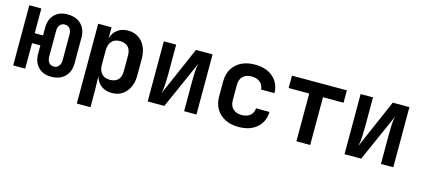

<svg xmlns="http://www.w3.org/2000/svg" viewBox="-59 -1038 3718 1696"><g transform="rotate(15 1800.0 -190.0)"><path d="M395 10Q320 10 276.5 -35.5Q233 -81 233 -158V-233H157V0H47V-550H157V-324H233V-393Q233 -470 276.5 -515Q320 -560 395 -560Q474 -560 520 -515Q566 -470 566 -393V-158Q566 -81 520 -35.5Q474 10 395 10ZM395 -83Q423 -83 440 -103.5Q457 -124 457 -158V-393Q457 -427 440.5 -447Q424 -467 395 -467Q367 -467 350.5 -447Q334 -427 334 -393V-158Q334 -124 350.5 -103.5Q367 -83 395 -83Z M677 180V-550H799V-449Q814 -501 853 -530.5Q892 -560 950 -560Q1003 -560 1043.5 -534Q1084 -508 1106.5 -460.5Q1129 -413 1129 -350V-201Q1129 -106 1080 -48Q1031 10 950 10Q892 10 852.5 -20Q813 -50 798 -104L802 26V180ZM903 -98Q951 -98 977.5 -124Q1004 -150 1004 -204V-346Q1004 -400 977.5 -426Q951 -452 903 -452Q855 -452 828.5 -423Q802 -394 802 -341V-209Q802 -156 828.5 -127Q855 -98 903 -98Z M1277 0V-550H1390V-284Q1390 -239 1387.5 -188.5Q1385 -138 1376 -102L1571 -550H1723V0H1610V-267Q1610 -311 1612 -358Q1614 -405 1623 -437L1429 0Z M2109 10Q2038 10 1985.5 -16.5Q1933 -43 1904 -91.5Q1875 -140 1875 -206V-344Q1875 -410 1904 -458.5Q1933 -507 1985.5 -533.5Q2038 -560 2109 -560Q2212 -560 2274.5 -506.5Q2337 -453 2340 -361H2217Q2214 -404 2184.5 -427.5Q2155 -451 2109 -451Q2058 -451 2029 -423.5Q2000 -396 2000 -345V-206Q2000 -155 2029 -127Q2058 -99 2109 -99Q2156 -99 2185 -122.5Q2214 -146 2217 -189H2340Q2337 -97 2274.5 -43.5Q2212 10 2109 10Z M2637 0V-437H2449V-550H2951V-437H2763V0Z M3077 0V-550H3190V-284Q3190 -239 3187.5 -188.5Q3185 -138 3176 -102L3371 -550H3523V0H3410V-267Q3410 -311 3412 -358Q3414 -405 3423 -437L3229 0Z"/></g></svg>

Font: JetBrains Mono NL
Style: Bold
Weight: 700
Monospace: yes
Designer: Philipp Nurullin, Konstantin Bulenkov
Foundry: JetBrains
Version: Version 2.305; ttfautohint (v1.8.4.7-5d5b)